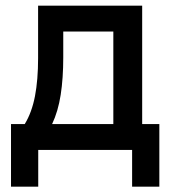

<svg xmlns="http://www.w3.org/2000/svg" viewBox="-20 -538 626 689"><path d="M19.5 131.8V-92.8H68.8Q94.2 -134.3 105.5 -192.9Q116.7 -251.5 116.7 -329.1V-517.6H490.2V-92.8H551.8V131.8H454.1V0H117.2V131.8ZM386.7 -92.8V-424.8H207V-332.5Q207 -257.3 197.8 -197.8Q188.5 -138.2 167 -92.8Z"/></svg>

Font: CaskaydiaMono NF
Style: Regular
Weight: 400
Designer: Aaron Bell
Foundry: Saja Typeworks
Version: Version 2111.001; ttfautohint (v1.8.4);Nerd Fonts 3.1.1